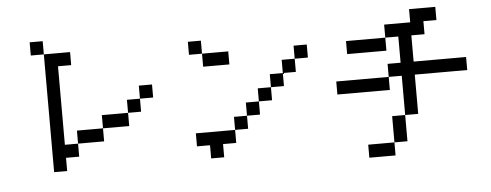

<svg xmlns="http://www.w3.org/2000/svg" viewBox="-56 -927 3112 1218"><g transform="rotate(-5 1500.0 -317.5)"><path d="M167 -692.4V-776.4H250V-692.4ZM833 -359.4V-276.4H750V-192.4H583V-109.4H417V-26.4H333V57.6H250V-692.4H417V-609.4H333V-109.4H417V-192.4H583V-276.4H750V-359.4ZM833 -359.4V-442.4H917V-359.4Z M1167 -609.4V-692.4H1250V-609.4ZM1167 -26.4V-109.4H1417V-26.4H1333V57.6H1250V-26.4ZM1250 -609.4H1417V-526.4H1250ZM1833 -526.4V-442.4H1750V-359.4H1667V-276.4H1583V-192.4H1500V-109.4H1417V-192.4H1500V-276.4H1583V-359.4H1667V-442.4H1750V-526.4ZM1833 -526.4V-609.4H1917V-526.4Z M2167 -526.4V-609.4H2417V-526.4ZM2083 -276.4V-359.4H2417V-442.4H2500V-609.4H2417V-692.4H2583V-776.4H2750V-692.4H2667V-609.4H2583V-442.4H2917V-359.4H2583V-109.4H2500V57.6H2417V-109.4H2500V-359.4H2417V-276.4ZM2417 57.6V140.6H2250V57.6Z"/></g></svg>

Font: KH Dot kagurazaka 12
Style: Regular
Weight: 400
Designer: Original version for X68000 by Keitarou Hiraki (http://hp.vector.co.jp/authors/VA000874/) / TrueType conversion by Homem
Version: Version 1.00.20150527